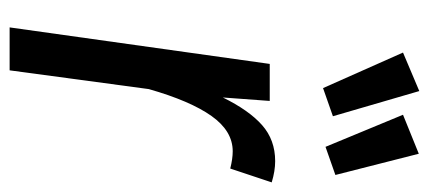

<svg xmlns="http://www.w3.org/2000/svg" viewBox="-260 -610 870 389"><g transform="rotate(90 174.5 -415.0)"><path d="M349 -531 321 -447Q301 -452 286 -452Q245 -452 214.5 -409Q184 -366 160 -282L122 0H35L109 -527H184L177 -432Q203 -485 233 -511.5Q263 -538 306 -538Q326 -538 349 -531ZM164 -830 215 -655 158 -635 86 -797ZM291 -829 334 -660 277 -640 212 -797Z"/></g></svg>

Font: Fira Sans Extra Condensed
Style: Italic
Weight: 400
Width: 3
Italic angle: -8°
Designer: Carrois Corporate & Edenspiekermann AG
Foundry: Carrois Corporate GbR & Edenspiekermann AG
Version: Version 4.203